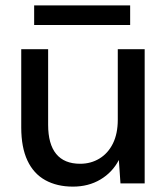

<svg xmlns="http://www.w3.org/2000/svg" viewBox="-20 -682 626 714"><path d="M251 12Q192 12 148.5 -12Q105 -36 82 -85Q59 -134 59 -208V-499H159V-218Q159 -146 189 -109.5Q219 -73 278 -73Q318 -73 350 -92.5Q382 -112 400 -148.5Q418 -185 418 -237V-499H518V0H428L422 -87Q398 -41 353.5 -14.5Q309 12 251 12ZM107 -589V-662H464V-589Z"/></svg>

Font: DM Sans 20pt Medium
Style: Regular
Weight: 500
Version: Version 4.004;gftools[0.9.30]